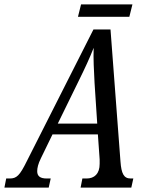

<svg xmlns="http://www.w3.org/2000/svg" viewBox="-63 -847 658 867"><path d="M289 -771H521L535 -827H303ZM-43 0H157L166 -41H148C119 -41 105 -51 105 -74C105 -88 109 -107 122 -133L174 -240H379L387 -127V-107C387 -62 363 -41 328 -41H309L301 0H530L539 -41H527C496 -41 485 -63 481 -118L436 -714H359L58 -119C26 -54 12 -41 -19 -41H-35ZM292 -481C323 -544 341 -583 360 -631C358 -583 361 -531 364 -472L376 -289H198Z"/></svg>

Font: Noto Serif ExtraCondensed
Style: Italic
Weight: 400
Width: 2
Italic angle: -12°
Designer: Monotype Design Team
Foundry: Monotype Imaging Inc.
Version: Version 2.014